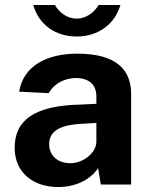

<svg xmlns="http://www.w3.org/2000/svg" viewBox="-20 -743 611 773"><path d="M465 -723H377C360 -693 326 -668 289 -668C248 -668 217 -695 201 -723H114C137 -641 206 -596 289 -596C375 -596 442 -645 465 -723ZM214 10C286 10 344 -20 375 -66L386 0H508V-364C508 -462 449 -527 291 -527C169 -527 74 -478 57 -374L176 -368C201 -411 244 -428 284 -429C338 -429 368 -403 368 -354V-325L304 -322C121 -318 39 -261 39 -148C39 -47 115 10 214 10ZM263 -86C215 -86 178 -114 178 -163C178 -226 243 -242 316 -245L368 -248V-173C368 -128 316 -86 263 -86Z"/></svg>

Font: United Sans
Style: Bold
Weight: 700
Designer: Pablo Impallari, Rodrigo Fuenzalida (Modified by Dan O. Williams)
Version: Version 1.000;PS 001.000;hotconv 1.0.88;makeotf.lib2.5.64775